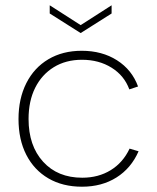

<svg xmlns="http://www.w3.org/2000/svg" viewBox="-20 -699 594 726"><path d="M402 -679V-648L285 -574L168 -648V-679L285 -604ZM290 7Q217 7 163 -24.5Q109 -56 79.5 -113.5Q50 -171 50 -249Q50 -326 79.5 -384.5Q109 -443 163 -475Q217 -507 289 -507Q366 -507 422.5 -471Q479 -435 502 -372L469 -361Q450 -413 402 -443Q354 -473 290 -473Q229 -473 183.5 -445Q138 -417 113 -367Q88 -317 88 -249Q88 -148 143 -87.5Q198 -27 291 -27Q352 -27 398.5 -55.5Q445 -84 470 -137L504 -127Q476 -63 420.5 -28Q365 7 290 7Z"/></svg>

Font: Albert Sans ExtraLight
Style: Regular
Weight: 250
Designer: Andreas Rasmussen
Foundry: a.Foundry
Version: Version 1.025